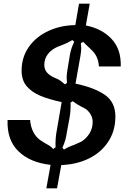

<svg xmlns="http://www.w3.org/2000/svg" viewBox="-20 -897 680 1040"><path d="M254 -4Q144 -16 80.5 -77Q17 -138 21 -247H143Q146 -211 159.5 -184Q173 -157 194 -141Q200 -136 225 -121Q236 -115 247.5 -108Q259 -101 268 -90L281 -99Q279 -149 288 -193L314 -344Q245 -359 199 -378Q153 -397 125 -429.5Q97 -462 97 -514Q97 -587 136 -642.5Q175 -698 241.5 -729Q308 -760 388 -761L408 -877H466L445 -759Q532 -742 584.5 -686Q637 -630 634 -537H516Q513 -584 486 -616L467 -635Q442 -658 431 -670L418 -663Q420 -643 420 -635Q420 -622 416 -596L389 -444Q493 -422 549 -382.5Q605 -343 605 -266Q605 -189 567 -130.5Q529 -72 462.5 -39Q396 -6 312 -3L289 123H231ZM343 -448Q341 -468 341 -476Q341 -496 346 -523L359 -602Q362 -618 366.5 -632.5Q371 -647 382 -671L372 -680Q343 -663 321.5 -655Q300 -647 293 -644Q258 -629 239 -603.5Q220 -578 220 -546Q220 -522 233 -506Q246 -490 271 -478Q274 -477 290.5 -469.5Q307 -462 332 -440ZM327 -87Q348 -101 381 -112Q413 -126 421 -130Q449 -148 465.5 -175.5Q482 -203 482 -236Q482 -276 447 -305Q438 -311 423 -318Q394 -333 374 -349L362 -341Q364 -301 357 -260L343 -185Q339 -159 334.5 -141.5Q330 -124 318 -96Z"/></svg>

Font: Open Sauce Sans SemiBold Italic
Style: Regular
Weight: 600
Italic angle: -10°
Designer: Alfredo Marco Pradil
Foundry: Creative Sauce Fz LLC
Version: Version 1.477